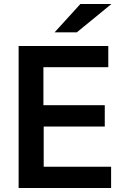

<svg xmlns="http://www.w3.org/2000/svg" viewBox="-20 -941 650 961"><path d="M253.4 -779.3 382.3 -920.9H537.6L364.7 -779.3ZM73.2 0V-710.9H522V-604.5H197.3V-414.6H504.4V-307.6H198.7V-106.4H536.1V0Z"/></svg>

Font: Ride
Style: Bold
Weight: 700
Version: Version 3.000